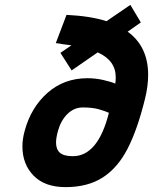

<svg xmlns="http://www.w3.org/2000/svg" viewBox="-20 -759 628 788"><path d="M588 -452Q588 -405 575 -353Q544 -227 503.5 -148.5Q463 -70 401.5 -30.5Q340 9 249 9Q164 9 118 -38Q72 -85 72 -158Q72 -188 81 -221Q107 -318 175 -378Q243 -438 339 -438Q371 -438 402.5 -431Q434 -424 453 -416Q455 -425 455 -442Q455 -511 381 -544L274 -470L228 -542L273 -573Q247 -577 235 -578Q227 -580 209 -582L253 -698Q353 -693 417 -672L515 -739L558 -667L504 -629Q588 -568 588 -452ZM427 -296Q414 -302 387.5 -310Q361 -318 320 -318Q284 -318 257 -291.5Q230 -265 218 -222Q210 -193 210 -174Q210 -146 226 -132Q242 -118 279 -118Q382 -118 427 -296Z"/></svg>

Font: Cairo
Style: Bold Italic
Weight: 700
Italic angle: -13°
Designer: Mohamed Gaber, Accademia di Belle Arti di Urbino and others
Foundry: Kief Type Foundry, Accademia di Belle Arti di Urbino and others
Version: Version 3.011